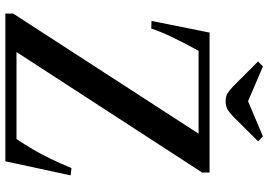

<svg xmlns="http://www.w3.org/2000/svg" viewBox="-162 -838 1000 716"><g transform="rotate(90 338.0 -480.0)"><path d="M30.5 0V-29L478.5 -720.5H169.5Q137 -661.5 116.8 -618.5Q96.5 -575.5 86.5 -544L58 -545L101.5 -761.5H623.5V-734L174 -41.5H498.5Q521.5 -76 539.2 -106.5Q557 -137 573 -170.5Q589 -204 607 -246.5L634 -243.5L581.5 0ZM357.5 -821.5Q339 -821.5 327.5 -829Q316 -836.5 302.5 -849L209 -942.5L228 -960.5L357.5 -905L488.5 -960.5L507 -942.5L414 -849Q398.5 -834.5 386.8 -828Q375 -821.5 357.5 -821.5Z"/></g></svg>

Font: Libre Caslon Text
Style: Regular
Weight: 400
Designer: Pablo Impallari, Rodrigo Fuenzalida, Katja Schimmel
Foundry: Pablo Impallari, Rodrigo Fuenzalida
Version: Version 2.000